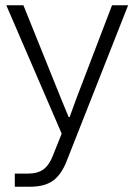

<svg xmlns="http://www.w3.org/2000/svg" viewBox="-20 -541 511 728"><path d="M36.1 167V117.2H85.9Q123 117.2 144.8 101.1Q166.5 85 180.2 49.8L213.9 -34.2L3.9 -521H68.8L211.9 -166L240.2 -97.2H244.1L269 -166L404.8 -521H465.8L233.9 66.9Q213.4 120.6 181.4 143.8Q149.4 167 94.2 167Z"/></svg>

Font: Lumene Sans Light
Style: Regular
Weight: 300
Designer: Deni Anggara
Version: Version 1.003;Glyphs 3.1.2 (3151)